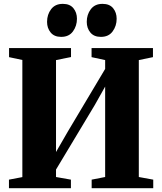

<svg xmlns="http://www.w3.org/2000/svg" viewBox="-20 -998 860 1018"><path d="M27.5 0V-45.5L98.5 -59V-680L28 -695V-743H356.5V-695.5L277 -679.5V-192L340.5 -302L537.5 -632.5V-679.5L465.5 -695V-743H791V-695L716 -679.5V-59.5L792.5 -45.5V0H466V-45.5L537.5 -59.5V-539L483 -442L277 -99V-59.5L356 -45.5V0ZM304 -802.5Q267.5 -802.5 248.5 -825.8Q229.5 -849 229.5 -882Q229.5 -921 251 -949.2Q272.5 -977.5 312.5 -977.5H313.5Q350.5 -977.5 369.2 -954.5Q388 -931.5 388 -898.5Q388 -860.5 366.8 -831.5Q345.5 -802.5 305 -802.5ZM514.5 -802.5Q478 -802.5 459 -825.8Q440 -849 440 -882Q440 -921 461.5 -949.2Q483 -977.5 523 -977.5H524Q561 -977.5 579.8 -954.5Q598.5 -931.5 598.5 -898.5Q598.5 -860.5 577.2 -831.5Q556 -802.5 515.5 -802.5Z"/></svg>

Font: Merriweather 72pt Black
Style: Regular
Weight: 900
Version: Version 2.100